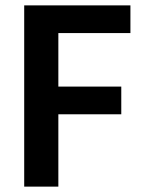

<svg xmlns="http://www.w3.org/2000/svg" viewBox="-20 -694 539 714"><path d="M465 -571H197V-372H431V-269H197V0H70V-674H465Z"/></svg>

Font: Hind Semibold
Style: Regular
Weight: 600
Designer: Manushi Parikh, Satya Rajpurohit
Foundry: Indian Type Foundry
Version: Version 1.201;PS 1.0;hotconv 1.0.78;makeotf.lib2.5.61930; tt